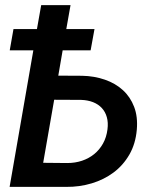

<svg xmlns="http://www.w3.org/2000/svg" viewBox="-20 -731 627 751"><path d="M334.5 -534.2H225.1L208 -435.1L301.8 -434.6Q349.1 -433.6 390.1 -419.4Q431.2 -405.3 460.4 -378.7Q489.7 -352.1 504.6 -313.2Q519.5 -274.4 515.1 -223.6Q510.3 -168.5 486.1 -126.5Q461.9 -84.5 424.3 -56.4Q386.7 -28.3 338.9 -13.9Q291 0.5 238.8 0H17.6L110.4 -534.2H18.1L32.7 -617.2H124.5L141.1 -710.9H255.9L239.3 -617.2H349.6ZM191.9 -340.8 148.9 -94.2 243.2 -93.3Q273.9 -93.3 300.8 -102.3Q327.6 -111.3 348.4 -128.2Q369.1 -145 382.8 -169.4Q396.5 -193.8 400.4 -225.1Q403.8 -251.5 397.9 -272.5Q392.1 -293.5 378.4 -308.3Q364.7 -323.2 344.2 -331.3Q323.7 -339.4 297.4 -340.3Z"/></svg>

Font: Roboto Mono Medium
Style: Italic
Weight: 500
Designer: Google
Version: Version 2.000985; 2015; ttfautohint (v1.3)